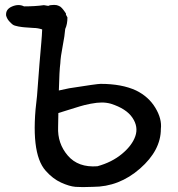

<svg xmlns="http://www.w3.org/2000/svg" viewBox="-20 -731 727 783"><path d="M359 31Q313 33 288 31Q263 29 229 13.5Q195 -2 166 -35Q101 -108 131 -340Q136 -412 141 -471Q146 -530 148.5 -558Q151 -586 152 -611Q134 -617 117 -617Q91 -619 81.5 -619.5Q72 -620 55 -623Q38 -626 31.5 -631Q25 -636 17 -645Q9 -654 5 -667Q2 -693 29 -704.5Q56 -716 78 -705Q124 -705 159 -710L177 -707Q184 -711 201 -711Q207 -711 211.5 -710Q216 -709 220 -707Q224 -705 226.5 -703.5Q229 -702 232.5 -698Q236 -694 238 -691.5Q240 -689 243.5 -684Q247 -679 249 -676V-671L255 -660Q255 -632 246 -613Q244 -586 235.5 -542.5Q227 -499 226 -473Q222 -443 220 -362L262 -371Q376 -389 390 -389Q477 -389 535 -362Q586 -337 613.5 -291.5Q641 -246 636 -205Q636 -118 551 -43.5Q466 31 359 31ZM217 -213Q214 -146 256.5 -96.5Q299 -47 377 -53Q436 -69 477.5 -103.5Q519 -138 532 -176Q545 -214 520 -251Q495 -288 432 -308Q414 -313 395 -313Q376 -313 350 -308Q324 -303 306.5 -297.5Q289 -292 258 -282.5Q227 -273 218 -270Z"/></svg>

Font: Excalifont
Style: Regular
Weight: 400
Designer: Your Own Font Foundry (Virgil); Ján Filípek / DizajnDesign (Excalifont, modifications)
Foundry: Your Own Font Foundry (Virgil); Ján Filípek / DizajnDesign (Excalifont, modifications)
Version: Version 1.000;Glyphs 3.2 (3227)